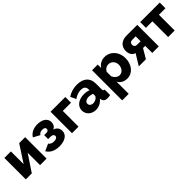

<svg xmlns="http://www.w3.org/2000/svg" viewBox="274 -1823 3324 3324"><g transform="rotate(-45 1936.5 -161.0)"><path d="M56 0H203L405 -303V0H565V-525H419L216 -213V-525H56Z M877 9C1004 9 1099 -45 1099 -146C1099 -207 1067 -255 1001 -274C1053 -293 1073 -341 1073 -385C1073 -483 986 -534 871 -534C772 -534 696 -494 657 -427L777 -363C795 -392 821 -407 863 -407C911 -407 932 -390 932 -362C932 -335 913 -317 879 -317H823V-220H878C928 -219 951 -200 951 -171C951 -140 923 -118 868 -118C818 -118 787 -135 766 -165L638 -107C681 -34 757 9 877 9Z M1187 0H1347V-385H1548V-525H1187Z M1584 -157C1584 -62 1662 10 1767 10C1837 10 1905 -22 1952 -82L1955 -59C1963 -18 1993 8 2053 8C2070 8 2093 6 2121 0V-133C2096 -135 2087 -146 2087 -178V-315C2087 -458 1995 -535 1838 -535C1753 -535 1679 -512 1610 -467L1658 -365C1715 -403 1764 -423 1822 -423C1893 -423 1927 -392 1927 -334V-311C1896 -324 1853 -332 1810 -332C1677 -332 1584 -261 1584 -157ZM1902 -137C1880 -118 1846 -105 1814 -105C1765 -105 1735 -136 1735 -171C1735 -213 1778 -242 1837 -242C1864 -242 1899 -235 1927 -225V-178C1927 -165 1917 -149 1902 -137Z M2363 -85C2395 -26 2456 10 2535 10C2667 10 2762 -108 2762 -264C2762 -416 2659 -535 2518 -535C2439 -535 2380 -499 2342 -440V-525H2203V213H2363ZM2599 -265C2599 -190 2550 -125 2481 -125C2432 -125 2384 -166 2363 -219V-327C2384 -371 2429 -399 2473 -399C2546 -399 2599 -342 2599 -265Z M2822 0H2997L3099 -173H3152V0H3312V-527H3043C2931 -527 2851 -459 2851 -351C2851 -270 2885 -221 2946 -201ZM3065 -286C3025 -286 3004 -311 3004 -347C3004 -383 3028 -406 3067 -406H3152V-286Z M3541 0H3701V-385H3860V-525H3382V-385H3541Z"/></g></svg>

Font: FIGSv2-sans-serif ExtraBold
Style: Regular
Weight: 800
Designer: Matt McInerney, Pablo Impallari, Rodrigo Fuenzalida,Mirko Velimirovic
Foundry: Matt McInerney, Pablo Impallari, Rodrigo Fuenzalida
Version: Version 4.021;hotconv 1.0.109;makeotfexe 2.5.65596